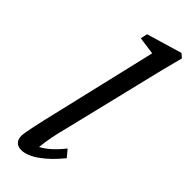

<svg xmlns="http://www.w3.org/2000/svg" viewBox="-233 -697 723 723"><g transform="rotate(45 128.5 -335.0)"><path d="M73.2 7.8Q54.7 7.8 44.9 -2.4Q35.2 -12.7 35.2 -30.3Q35.2 -53.7 70.3 -199.2L164.1 -598.6L93.8 -608.4L99.6 -635.7L241.2 -677.7L256.8 -664.1Q234.9 -582.5 210 -476.6L135.7 -169.9Q116.7 -98.6 112.3 -47.9Q151.9 -68.8 192.4 -120.1L215.8 -91.8Q178.7 -45.9 140.9 -19Q103 7.8 73.2 7.8Z"/></g></svg>

Font: Crimson Pro
Style: Italic
Weight: 400
Italic angle: -12°
Designer: Jacques Le Bailly
Foundry: Baron von Fonthausen
Version: Version 1.003